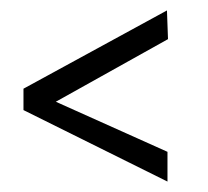

<svg xmlns="http://www.w3.org/2000/svg" viewBox="-20 -449 398 368"><path d="M25 -238V-279L300 -429L302 -374L87 -254L301 -158V-101Z"/></svg>

Font: Lobster Two
Style: Bold
Weight: 700
Designer: Pablo Impallari
Foundry: Pablo Impallari. www.impallari.com
Version: Version 1.006